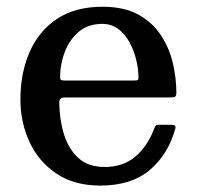

<svg xmlns="http://www.w3.org/2000/svg" viewBox="-20 -552 599 583"><path d="M42 -250Q42 -330 69.8 -393.8Q97.5 -457.5 152.8 -494.5Q208 -531.5 291.5 -531.5Q356.5 -531.5 399.8 -507.8Q443 -484 468.5 -445.2Q494 -406.5 504.8 -360.8Q515.5 -315 515.5 -271Q515.5 -261 512 -258.5Q508.5 -256 497.5 -256H176Q160 -256 160 -241.5Q160.5 -189 174.2 -144.2Q188 -99.5 218 -72.2Q248 -45 297.5 -45Q354 -45 391 -76.5Q428 -108 448 -161Q450 -166.5 452.2 -169.8Q454.5 -173 462 -173H502Q515 -173 512.5 -162Q491 -83.5 435 -36Q379 11.5 284.5 11.5Q205.5 11.5 151.5 -24.8Q97.5 -61 69.8 -120.5Q42 -180 42 -250ZM176 -307.5H386.5Q396 -307.5 398.2 -309Q400.5 -310.5 400.5 -316.5Q400.5 -340.5 394 -368.8Q387.5 -397 374 -422.2Q360.5 -447.5 339.8 -463.5Q319 -479.5 290.5 -479.5Q247.5 -479.5 219.2 -455.5Q191 -431.5 177 -395Q163 -358.5 162.5 -321Q162 -313 164.2 -310.2Q166.5 -307.5 176 -307.5Z"/></svg>

Font: Besley Medium
Style: Regular
Weight: 500
Designer: Owen Earl
Foundry: indestructible type*
Version: Version 2.001; ttfautohint (v1.8.3)